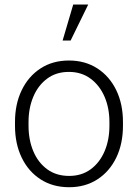

<svg xmlns="http://www.w3.org/2000/svg" viewBox="-20 -800 602 831"><path d="M279.3 10.3Q208.5 10.3 155.8 -23.7Q103 -57.6 74 -117.7Q44.9 -177.7 44.9 -255.9V-272Q44.9 -349.6 74 -409.7Q103 -469.7 155.5 -503.9Q208 -538.1 278.3 -538.1Q348.6 -538.1 401.4 -503.9Q454.1 -469.7 483.2 -409.7Q512.2 -349.6 512.2 -272V-255.9Q512.2 -177.7 483.2 -117.7Q454.1 -57.6 401.6 -23.7Q349.1 10.3 279.3 10.3ZM279.3 -38.6Q333.5 -38.6 372.6 -67.4Q411.6 -96.2 432.6 -145.3Q453.6 -194.3 453.6 -255.9V-272Q453.6 -332.5 432.4 -381.6Q411.1 -430.7 371.8 -459.7Q332.5 -488.8 278.3 -488.8Q223.1 -488.8 184.1 -459.7Q145 -430.7 124.3 -381.6Q103.5 -332.5 103.5 -272V-255.9Q103.5 -194.3 124.3 -145.3Q145 -96.2 184.3 -67.4Q223.6 -38.6 279.3 -38.6ZM251 -624.5 296.9 -780.3H361.8L285.6 -624.5Z"/></svg>

Font: Roboto Slab Light
Style: Regular
Weight: 300
Designer: Google
Version: Version 2.000; ttfautohint (v1.8.1.43-b0c9)